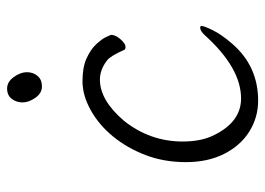

<svg xmlns="http://www.w3.org/2000/svg" viewBox="-123 -610 746 540"><g transform="rotate(-90 250.0 -340.0)"><path d="M237 13Q190 13 150.5 -11.5Q111 -36 87.5 -82Q64 -128 64 -190Q64 -252 84 -304Q104 -356 136.5 -395.5Q169 -435 210.5 -458Q252 -481 291.5 -481Q331 -481 356 -469.5Q381 -458 395.5 -442.5Q410 -427 415.5 -415.5Q421 -404 422 -401Q422 -388 409.5 -374Q397 -360 389 -360Q381 -360 380 -363Q363 -402 350 -412Q324 -432 296 -432Q238 -432 180 -364Q122 -291 122 -199Q122 -145 141 -109Q178 -35 243 -35Q329 -35 421 -137Q433 -150 442 -150Q447 -150 447 -146Q447 -139 435 -114.5Q423 -90 397 -60Q334 13 237 13ZM245 -613.5Q232 -632 232 -649.5Q232 -667 242 -680Q252 -693 271 -693Q290 -693 303.5 -674Q317 -655 317 -637.5Q317 -620 306.5 -607.5Q296 -595 277 -595Q258 -595 245 -613.5Z"/></g></svg>

Font: Moon Stars Kai HW Light
Style: Regular
Weight: 300
Designer: GuiWonder
Version: Version 1.101